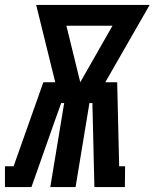

<svg xmlns="http://www.w3.org/2000/svg" viewBox="-60 -755 624 775"><path d="M-40 0V-84H-5L115 -423H163L86 -735H544L365 -423H413L421 -84H445L444 0H321L313 -339H301L245 0H143L199 -339H187L159 -261L67 0ZM264 -423 394 -651H208Z"/></svg>

Font: Iosevka Curly Slab Heavy
Style: Italic
Weight: 900
Italic angle: -9°
Monospace: yes
Designer: Belleve Invis
Foundry: Belleve Invis
Version: Version 22.1.2; ttfautohint (v1.8.4)